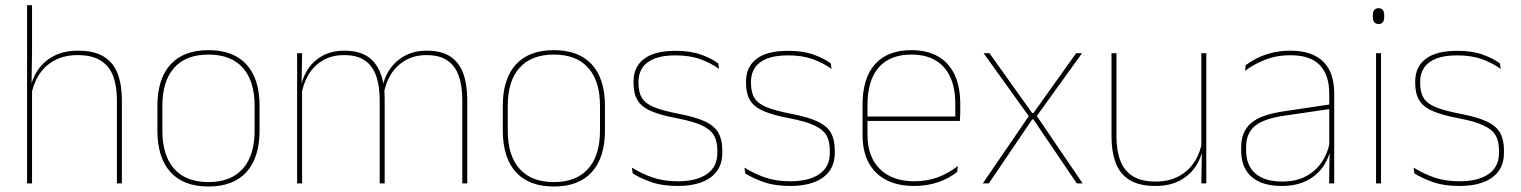

<svg xmlns="http://www.w3.org/2000/svg" viewBox="-20 -684 5673 716"><path d="M434.5 0H416V-310Q416 -363 401.8 -400.5Q387.5 -438 355.5 -458.2Q323.5 -478.5 270 -478.5Q220 -478.5 183.5 -458.8Q147 -439 125 -404.5Q103 -370 96 -325.5L85 -344H92.5Q97 -385 118.8 -419.2Q140.5 -453.5 178.8 -474.2Q217 -495 271 -495Q331.5 -495 367.2 -472.8Q403 -450.5 418.8 -409.2Q434.5 -368 434.5 -311ZM99.5 0H81V-664.5H99.5V-495.5L97.5 -357L99.5 -354Z M757.5 11.5Q664 11.5 615.5 -42.5Q567 -96.5 567 -197.5V-289Q567 -390 615.8 -443.5Q664.5 -497 757.5 -497Q850.5 -497 899.2 -443.5Q948 -390 948 -289V-197.5Q948 -96.5 899.2 -42.5Q850.5 11.5 757.5 11.5ZM757.5 -5Q841 -5 885.2 -54.5Q929.5 -104 929.5 -197.5V-289Q929.5 -382 885.5 -431.2Q841.5 -480.5 757.5 -480.5Q673.5 -480.5 629.5 -431.2Q585.5 -382 585.5 -289V-197.5Q585.5 -104 629.5 -54.5Q673.5 -5 757.5 -5Z M1722.5 0H1704V-310Q1704 -363 1691 -400.5Q1678 -438 1648.8 -458.2Q1619.5 -478.5 1570.5 -478.5Q1526 -478.5 1492.2 -459.2Q1458.5 -440 1437.8 -406.8Q1417 -373.5 1411 -331.5L1400.5 -351.5H1405.5Q1410 -389 1431 -421.8Q1452 -454.5 1487.5 -474.8Q1523 -495 1571.5 -495Q1627 -495 1660 -472.8Q1693 -450.5 1707.8 -409.2Q1722.5 -368 1722.5 -311ZM1106.5 0H1088V-485.5H1106.5L1104.5 -357.5H1106.5ZM1414.5 0H1396V-309.5Q1396 -362.5 1383 -400.2Q1370 -438 1341 -458.2Q1312 -478.5 1263.5 -478.5Q1217.5 -478.5 1183.8 -458.8Q1150 -439 1129.8 -404.2Q1109.5 -369.5 1103 -325L1092.5 -344H1099.5Q1104 -385 1124 -419.2Q1144 -453.5 1179.5 -474.2Q1215 -495 1264.5 -495Q1331 -495 1366.8 -460.8Q1402.5 -426.5 1412 -358Q1413.5 -346.5 1414 -336Q1414.5 -325.5 1414.5 -314Z M2045.5 11.5Q1952 11.5 1903.5 -42.5Q1855 -96.5 1855 -197.5V-289Q1855 -390 1903.8 -443.5Q1952.5 -497 2045.5 -497Q2138.5 -497 2187.2 -443.5Q2236 -390 2236 -289V-197.5Q2236 -96.5 2187.2 -42.5Q2138.5 11.5 2045.5 11.5ZM2045.5 -5Q2129 -5 2173.2 -54.5Q2217.5 -104 2217.5 -197.5V-289Q2217.5 -382 2173.5 -431.2Q2129.5 -480.5 2045.5 -480.5Q1961.5 -480.5 1917.5 -431.2Q1873.5 -382 1873.5 -289V-197.5Q1873.5 -104 1917.5 -54.5Q1961.5 -5 2045.5 -5Z M2507.5 9.5Q2449 9.5 2407.2 -5.5Q2365.5 -20.5 2339.5 -37.5L2336.5 -59Q2371.5 -37 2412.8 -22.5Q2454 -8 2508.5 -8Q2577 -8 2616 -34.8Q2655 -61.5 2655 -113.5V-123.5Q2655 -157 2642.5 -179Q2630 -201 2597.5 -216.2Q2565 -231.5 2504.5 -243Q2443 -254.5 2407.5 -270Q2372 -285.5 2357.2 -310.5Q2342.5 -335.5 2342.5 -374.5V-379.5Q2342.5 -434.5 2381.8 -464.5Q2421 -494.5 2499.5 -494.5Q2555.5 -494.5 2595.2 -480Q2635 -465.5 2658.5 -447.5L2661.5 -427Q2631 -449 2591.8 -463.2Q2552.5 -477.5 2499 -477.5Q2452 -477.5 2421.5 -465.8Q2391 -454 2376 -432Q2361 -410 2361 -379.5V-374.5Q2361 -339.5 2374.2 -318.2Q2387.5 -297 2420 -284Q2452.5 -271 2509 -260Q2573 -248 2608.8 -231.2Q2644.5 -214.5 2659 -188.8Q2673.5 -163 2673.5 -124.5V-113.5Q2673.5 -54 2629.8 -22.2Q2586 9.5 2507.5 9.5Z M2927 9.5Q2868.5 9.5 2826.8 -5.5Q2785 -20.5 2759 -37.5L2756 -59Q2791 -37 2832.2 -22.5Q2873.5 -8 2928 -8Q2996.5 -8 3035.5 -34.8Q3074.5 -61.5 3074.5 -113.5V-123.5Q3074.5 -157 3062 -179Q3049.5 -201 3017 -216.2Q2984.5 -231.5 2924 -243Q2862.5 -254.5 2827 -270Q2791.5 -285.5 2776.8 -310.5Q2762 -335.5 2762 -374.5V-379.5Q2762 -434.5 2801.2 -464.5Q2840.5 -494.5 2919 -494.5Q2975 -494.5 3014.8 -480Q3054.5 -465.5 3078 -447.5L3081 -427Q3050.5 -449 3011.2 -463.2Q2972 -477.5 2918.5 -477.5Q2871.5 -477.5 2841 -465.8Q2810.5 -454 2795.5 -432Q2780.5 -410 2780.5 -379.5V-374.5Q2780.5 -339.5 2793.8 -318.2Q2807 -297 2839.5 -284Q2872 -271 2928.5 -260Q2992.5 -248 3028.2 -231.2Q3064 -214.5 3078.5 -188.8Q3093 -163 3093 -124.5V-113.5Q3093 -54 3049.2 -22.2Q3005.5 9.5 2927 9.5Z M3389 9.5Q3297.5 9.5 3247 -40.2Q3196.5 -90 3196.5 -180.5V-292.5Q3196.5 -392.5 3243.2 -444.8Q3290 -497 3379 -497Q3437.5 -497 3478.2 -473.5Q3519 -450 3540 -405.2Q3561 -360.5 3561 -296.5V-279.5Q3561 -268.5 3560.8 -257.5Q3560.5 -246.5 3559.5 -233H3542.5Q3542.5 -250.5 3542.5 -266.5Q3542.5 -282.5 3542.5 -296Q3542.5 -355.5 3523.8 -396.5Q3505 -437.5 3468.5 -459Q3432 -480.5 3379 -480.5Q3299 -480.5 3257 -432.5Q3215 -384.5 3215 -292.5V-243.5V-239.5V-181Q3215 -140 3226.8 -108Q3238.5 -76 3261 -53.8Q3283.5 -31.5 3316 -19.8Q3348.5 -8 3389.5 -8Q3437 -8 3477 -22.8Q3517 -37.5 3552 -65L3549.5 -43Q3520 -19 3479 -4.8Q3438 9.5 3389 9.5ZM3553 -233H3205V-249.5H3553Z M3667.5 0H3645L3819 -254.5V-247.5L3648 -485.5H3670L3829 -262.5H3834L3993 -485.5H4015L3844 -248V-255L4017.5 0H3995.5L3834 -238.5H3829Z M4125 -485.5H4143.5V-175.5Q4143.5 -123 4157.8 -85.2Q4172 -47.5 4204 -27.2Q4236 -7 4289.5 -7Q4339.5 -7 4376 -26.8Q4412.5 -46.5 4434.8 -81.2Q4457 -116 4463.5 -160.5L4472.5 -141.5H4467Q4462.5 -101 4440.8 -66.5Q4419 -32 4380.8 -11.2Q4342.5 9.5 4288.5 9.5Q4228.5 9.5 4192.5 -12.8Q4156.5 -35 4140.8 -76.2Q4125 -117.5 4125 -174.5ZM4460 -485.5H4478.5V0H4460L4462 -127H4460Z M4955.5 0H4936.5L4938.5 -128L4937 -131.5V-292V-334.5Q4937 -404.5 4901.8 -441.2Q4866.5 -478 4793 -478Q4738.5 -478 4695.5 -460.2Q4652.5 -442.5 4623 -420L4625.5 -441Q4641 -453 4664.8 -465.5Q4688.5 -478 4720.8 -486.5Q4753 -495 4793 -495Q4834.5 -495 4865 -484.2Q4895.5 -473.5 4915.8 -453Q4936 -432.5 4945.8 -402.8Q4955.5 -373 4955.5 -335ZM4759.5 9.5Q4687 9.5 4647.8 -24.2Q4608.5 -58 4608.5 -123V-134.5Q4608.5 -192.5 4644.5 -224.2Q4680.5 -256 4765 -268.5L4946 -295.5L4946.5 -278.5L4768.5 -252.5Q4693.5 -241.5 4660.2 -214.5Q4627 -187.5 4627 -135.5V-124Q4627 -66.5 4661.8 -36.8Q4696.5 -7 4762 -7Q4814 -7 4851.2 -27.2Q4888.5 -47.5 4911 -82.2Q4933.5 -117 4940 -160.5L4949.5 -142H4943.5Q4939.5 -102.5 4917.5 -67.8Q4895.5 -33 4856 -11.8Q4816.5 9.5 4759.5 9.5Z M5130 0H5111.5V-485.5H5130ZM5121 -594.5Q5110.5 -594.5 5105 -601.2Q5099.5 -608 5099.5 -622V-626.5Q5099.5 -640 5105 -646.8Q5110.5 -653.5 5121 -653.5Q5131.5 -653.5 5136.8 -646.8Q5142 -640 5142 -626.5V-622Q5142 -608 5136.8 -601.2Q5131.5 -594.5 5121 -594.5Z M5422.5 9.5Q5364 9.5 5322.2 -5.5Q5280.5 -20.5 5254.5 -37.5L5251.5 -59Q5286.5 -37 5327.8 -22.5Q5369 -8 5423.5 -8Q5492 -8 5531 -34.8Q5570 -61.5 5570 -113.5V-123.5Q5570 -157 5557.5 -179Q5545 -201 5512.5 -216.2Q5480 -231.5 5419.5 -243Q5358 -254.5 5322.5 -270Q5287 -285.5 5272.2 -310.5Q5257.5 -335.5 5257.5 -374.5V-379.5Q5257.5 -434.5 5296.8 -464.5Q5336 -494.5 5414.5 -494.5Q5470.5 -494.5 5510.2 -480Q5550 -465.5 5573.5 -447.5L5576.5 -427Q5546 -449 5506.8 -463.2Q5467.5 -477.5 5414 -477.5Q5367 -477.5 5336.5 -465.8Q5306 -454 5291 -432Q5276 -410 5276 -379.5V-374.5Q5276 -339.5 5289.2 -318.2Q5302.5 -297 5335 -284Q5367.5 -271 5424 -260Q5488 -248 5523.8 -231.2Q5559.5 -214.5 5574 -188.8Q5588.5 -163 5588.5 -124.5V-113.5Q5588.5 -54 5544.8 -22.2Q5501 9.5 5422.5 9.5Z"/></svg>

Font: Anek Kannada Thin
Style: Regular
Weight: 250
Version: Version 1.003